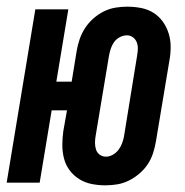

<svg xmlns="http://www.w3.org/2000/svg" viewBox="-36 -548 556 576"><path d="M280 8Q259 8 239 4Q219 0 202 -10.5Q185 -21 173 -37Q161 -53 156 -72.5Q151 -92 151 -113Q151 -134 154 -155L165 -217H119L83 0H-16L70 -520H169L133 -303H179L194 -395Q197 -413 203 -430.5Q209 -448 219 -463.5Q229 -479 243.5 -492Q258 -505 275 -513.5Q292 -522 310 -525Q328 -528 345 -528Q367 -528 387.5 -524Q408 -520 424.5 -509.5Q441 -499 452.5 -483Q464 -467 470 -447.5Q476 -428 476 -407Q476 -386 472 -365L432 -125Q429 -107 423.5 -89.5Q418 -72 408 -56.5Q398 -41 383 -28Q368 -15 351 -6.5Q334 2 316 5Q298 8 280 8ZM282 -78Q292 -78 302 -83.5Q312 -89 319 -98Q326 -107 330 -117.5Q334 -128 336 -139L375 -379Q377 -390 377.5 -400.5Q378 -411 374.5 -420.5Q371 -430 363 -436Q355 -442 345 -442Q334 -442 323.5 -436.5Q313 -431 306.5 -422Q300 -413 296.5 -402.5Q293 -392 291 -381L251 -141Q249 -130 249 -119.5Q249 -109 252 -99.5Q255 -90 263 -84Q271 -78 282 -78Z"/></svg>

Font: Iosevka SS18 Semibold
Style: Italic
Weight: 600
Italic angle: -9°
Monospace: yes
Designer: Belleve Invis
Foundry: Belleve Invis
Version: Version 25.1.1; ttfautohint (v1.8.4)